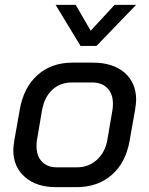

<svg xmlns="http://www.w3.org/2000/svg" viewBox="-20 -766 618 794"><path d="M35 -145Q35 -158 39 -184L62 -314Q78 -405 135.5 -456Q193 -507 280 -507H364Q447 -507 495 -465.5Q543 -424 543 -353Q543 -342 539 -314L516 -184Q500 -93 442 -42.5Q384 8 296 8H212Q131 8 83 -34Q35 -76 35 -145ZM298 -74Q346 -74 380.5 -105Q415 -136 424 -188L445 -311Q447 -320 447 -337Q447 -378 424 -401.5Q401 -425 361 -425H278Q229 -425 196.5 -395Q164 -365 154 -311L133 -188Q131 -179 131 -161Q131 -121 153.5 -97.5Q176 -74 215 -74ZM210 -746H293L355 -639L454 -746H543L379 -576H313Z"/></svg>

Font: Bai Jamjuree Medium
Style: Italic
Weight: 500
Italic angle: -10°
Version: Version 1.000; ttfautohint (v1.6)